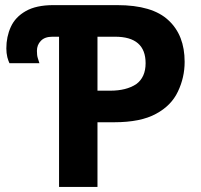

<svg xmlns="http://www.w3.org/2000/svg" viewBox="-20 -734 790 754"><path d="M211.9 0V-589.8H186Q155.3 -589.8 140.1 -573.2Q125 -557.6 125 -534.2Q125 -516.1 128.4 -505.9Q134.3 -487.8 134.8 -485.8H17.1Q12.7 -495.1 8.8 -509.3Q4.9 -525.9 4.9 -543.9Q4.9 -589.8 22.5 -628.4Q40 -667 81.1 -690.4Q122.1 -713.9 189.9 -713.9H439.9Q578.6 -713.9 641.6 -654.3Q705.1 -595.7 705.1 -491.2Q705.1 -429.7 678.7 -374.5Q652.8 -319.3 592.8 -287.1Q532.7 -253.9 428.2 -253.9H362.8V0ZM413.1 -377.9Q475.6 -377.9 514.6 -403.3Q551.8 -430.2 551.8 -485.8Q551.8 -589.8 432.1 -589.8H362.8V-377.9Z"/></svg>

Font: Droid Sans Thai
Style: Bold
Weight: 700
Designer: Steve Matteson
Foundry: Ascender Corporation
Version: Version 1.00